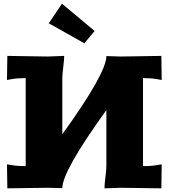

<svg xmlns="http://www.w3.org/2000/svg" viewBox="-20 -1026 920 1047"><path d="M18.1 -129.9 42 -126Q73.2 -120.1 120.1 -120.1V-600.1Q73.2 -600.1 42 -594.2L18.1 -589.8L20 -721.2L240.2 -717.8L330.1 -721.2Q330.1 -700.7 325 -660.4Q319.8 -620.1 319.8 -600.1V-293.9Q560.1 -627 560.1 -720.2L640.1 -717.8L859.9 -721.2L861.8 -589.8L837.9 -594.2Q806.6 -600.1 759.8 -600.1V-120.1Q806.6 -120.1 837.9 -126L861.8 -129.9L859.9 1L640.1 -2L549.8 1Q549.8 -19.5 554.9 -59.8Q560.1 -100.1 560.1 -120.1V-425.8Q319.8 -92.8 319.8 0L240.2 -2L20 1ZM246.1 -898.9 317.9 -1005.9 496.1 -856.9 439.9 -790Z"/></svg>

Font: Zantroke
Style: Regular
Weight: 500
Foundry: gluk
Version: Version 0.36